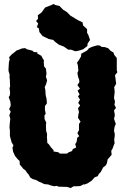

<svg xmlns="http://www.w3.org/2000/svg" viewBox="-20 -923 638 970"><path d="M337 27 318 21H308L275 20L268 16L254 18L237 14L224 9L203 7L194 2L175 -6L164 -13L146 -18L133 -26L124 -42L116 -51L109 -62L98 -70L86 -85L80 -91L79 -110L69 -119L56 -135L46 -157L43 -177L48 -189L39 -203L36 -214L30 -236V-249V-266L28 -278L29 -296L32 -323L27 -340L34 -359L26 -372L33 -386L34 -395L32 -410L24 -432L30 -442L31 -457L28 -477L31 -487L30 -507V-515L28 -537L29 -545L23 -565V-574L25 -608L29 -623L26 -634L41 -650L47 -654L64 -668L78 -673L90 -678L107 -680L116 -674L144 -667L151 -660L169 -659L168 -653L189 -641L195 -629L202 -618L201 -607L203 -587L212 -576L215 -550L212 -535L218 -517L213 -498L206 -483L209 -469L210 -454L211 -440L215 -425L217 -401L207 -387V-367L211 -348L205 -341V-322L214 -303L212 -293L213 -263L218 -245L217 -231L218 -220L219 -201L226 -195L238 -178L251 -164L250 -158L274 -154L283 -147H318L328 -154L344 -160L348 -170L365 -178L360 -195L367 -206L370 -227L380 -235L371 -250L379 -266V-297L387 -308L374 -328L376 -344L379 -357L374 -376L385 -390L375 -403L384 -420L374 -436L382 -446L372 -465L384 -475L371 -493L381 -508L380 -520L375 -533L371 -554L376 -566L373 -595L369 -606L379 -620L389 -637L391 -652L417 -666L422 -670L429 -679L444 -686L471 -694L484 -693L494 -686L510 -685L527 -679L538 -667L554 -657L557 -646L570 -630V-613V-584V-568L573 -558L561 -543L563 -530L565 -514L567 -500L557 -483L559 -464V-455L557 -437L556 -428L561 -409L558 -394L566 -378L556 -365L559 -350L560 -339L556 -323L565 -297L559 -283L556 -263L560 -245L559 -231L557 -218L559 -199L555 -190L549 -173L542 -161L544 -141L532 -127L524 -118L520 -98L515 -88L501 -77L489 -54L479 -44L474 -33L458 -27L443 -10L423 3L408 9L403 8L385 17L366 18H352ZM361 -664 339 -672H325L302 -688L278 -697L258 -712L249 -721L226 -726L195 -741L179 -761L176 -780L166 -786L173 -804L162 -817L172 -828L171 -846L190 -860L208 -885L236 -896L252 -903L258 -898L280 -893L299 -874L318 -862L336 -844L374 -821L397 -810L400 -794L420 -776V-757L426 -747L435 -721L423 -704L421 -690L400 -674L378 -667Z"/></svg>

Font: Winky Rough ExtraBold
Style: Regular
Weight: 800
Designer: Simon Atzbach
Foundry: typofactur
Version: Version 1.206; ttfautohint (v1.8.4.7-5d5b)